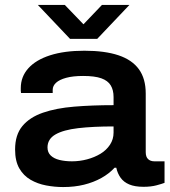

<svg xmlns="http://www.w3.org/2000/svg" viewBox="-20 -744 688 776"><path d="M235 12Q201 12 166.5 5.5Q132 -1 103.5 -17.5Q75 -34 58 -63.5Q41 -93 41 -140Q41 -199 70.5 -234.5Q100 -270 153.5 -288.5Q207 -307 280 -313Q353 -319 439 -319V-352Q439 -380 427.5 -399Q416 -418 389.5 -427.5Q363 -437 316 -437Q275 -437 247.5 -429.5Q220 -422 206.5 -409.5Q193 -397 193 -381V-368H65Q64 -373 64 -377.5Q64 -382 64 -388Q64 -434 94.5 -468Q125 -502 182.5 -520.5Q240 -539 321 -539Q404 -539 459 -520.5Q514 -502 541.5 -464Q569 -426 569 -366V-129Q569 -110 578.5 -101Q588 -92 604 -92H645V-5Q635 -1 612.5 5Q590 11 560 11Q525 11 502.5 1.5Q480 -8 467.5 -25.5Q455 -43 450 -66H443Q421 -42 389.5 -24.5Q358 -7 319.5 2.5Q281 12 235 12ZM271 -92Q302 -92 332 -100Q362 -108 386 -122.5Q410 -137 424.5 -159Q439 -181 439 -208V-233Q356 -233 296 -226Q236 -219 204 -200.5Q172 -182 172 -148Q172 -128 185 -115.5Q198 -103 220.5 -97.5Q243 -92 271 -92ZM133 -724H242L348 -614H287L392 -724H503L373 -587H263Z"/></svg>

Font: Archivo SemiExpanded SemiBold
Style: Regular
Weight: 600
Width: 6
Designer: Hector Gatti
Foundry: Omnibus-Type
Version: Version 2.001